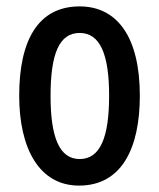

<svg xmlns="http://www.w3.org/2000/svg" viewBox="-20 -570 498 600"><path d="M417 -271C417 -453 347 -550 229 -550C99 -550 40 -444 40 -271C40 -107 102 10 227 10C361 10 417 -108 417 -271ZM138 -270C138 -402 165 -467 229 -467C292 -467 321 -402 321 -271C321 -138 292 -73 229 -73C166 -73 138 -140 138 -270Z"/></svg>

Font: Noto Sans Hebrew ExtraCondensed Medium
Style: Regular
Weight: 500
Width: 2
Designer: Monotype Design Team
Foundry: Monotype Imaging Inc.
Version: Version 2.004